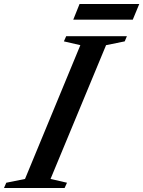

<svg xmlns="http://www.w3.org/2000/svg" viewBox="-85 -943 718 963"><path d="M-65 0 -53.5 -26.5 40.5 -45.5 318 -716.5 235.5 -735.5 247 -761.5H551.5L540.5 -735.5L447 -716.5L168.5 -45.5L251 -26.5L239 0ZM282.5 -844.5 314 -923H613.5L581 -844.5Z"/></svg>

Font: Libre Caslon Text Medium Italic
Style: Regular
Weight: 500
Italic angle: -22.583°
Designer: Pablo Impallari, Rodrigo Fuenzalida, Katja Schimmel
Foundry: Pablo Impallari, Rodrigo Fuenzalida
Version: Version 2.000